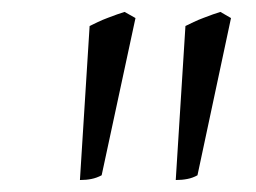

<svg xmlns="http://www.w3.org/2000/svg" viewBox="-20 -718 426 319"><path d="M148.9 -426.8Q140.6 -422.4 132.1 -420.7Q123.5 -418.9 112.8 -418.9L128.9 -674.8Q134.8 -677.7 142.6 -681.4Q150.4 -685.1 158.7 -688.2Q167 -691.4 174.6 -694.1Q182.1 -696.8 187 -698.2L205.1 -688ZM308.1 -426.8Q300.3 -422.4 291.5 -420.7Q282.7 -418.9 272 -418.9L288.1 -674.8Q293.9 -677.7 301.8 -681.4Q309.6 -685.1 317.9 -688.2Q326.2 -691.4 333.7 -694.1Q341.3 -696.8 346.2 -698.2L363.8 -688Z"/></svg>

Font: Gentium Basic
Style: Italic
Weight: 400
Italic angle: -8°
Designer: J. Victor Gaultney and Annie Olsen
Foundry: SIL International
Version: Version 1.102; 2013; Maintenance release